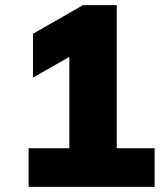

<svg xmlns="http://www.w3.org/2000/svg" viewBox="-20 -725 640 745"><path d="M91 0V-150H249V-552H333L108 -424V-594L302 -705H433V-150H580V0Z"/></svg>

Font: Mulish ExtraLight Black
Style: Regular
Weight: 900
Version: Version 3.603